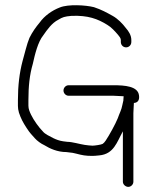

<svg xmlns="http://www.w3.org/2000/svg" viewBox="-20 -665 613 750"><path d="M228 -311.5C228 -300.5 237.2 -291 248 -291H423C436.4 -291 450.6 -289 463 -289C462.3 -284.3 462 -280 462 -276V-273C460.7 -266.3 459.3 -260.3 458 -255C454.9 -236.3 446.1 -221.2 440 -203C430.8 -180.1 407.3 -137.5 393 -116C389 -110 385 -105.7 381 -103C375.5 -99.7 349.7 -96 341.5 -96C337.2 -96 332.3 -96.3 327 -97L311 -99C292.2 -101.7 262.3 -111 243 -111L227 -113C212 -115.1 199 -120 187 -126C174 -133.4 156.5 -140.1 147 -152C132.8 -166.2 111.8 -194.9 101.5 -216.5C96 -227.9 91 -239.2 91 -252V-274C91 -327.2 95.6 -372.7 108 -415C116.4 -452.7 128.2 -501.6 149 -527C164.4 -549.3 182.8 -575.4 208 -588C224.7 -598 231.4 -600.5 259 -603C323.4 -605.7 361.5 -591.4 399 -568C414.5 -559.2 429.5 -542.4 441 -529C444.7 -524.5 452 -516.2 452 -509V-501C452 -489.3 461 -480 472.5 -480C484 -480 493 -489.3 493 -501V-509C493 -527.7 481.9 -543.8 472 -555C458.5 -573 440.1 -591.9 420 -603C395.8 -616.5 376.8 -627.1 347 -637C313.5 -645.4 246.7 -649.1 214 -636C182.3 -623.8 153.7 -603.1 135 -577C119.6 -558.5 106.8 -540.7 95 -517C84.9 -493.5 75.5 -451.6 68 -426C56.1 -380.9 50 -330.8 50 -274V-251C50 -243 51.3 -234.3 54 -225C61.7 -202 69.6 -187.1 84 -165C98.4 -142.9 102.9 -140.3 116 -125C125.1 -114.8 140 -103.8 153 -98C174.8 -84.4 204.8 -71 239 -71L255 -69C259 -69 266.3 -67.7 277 -65C301.9 -58.5 314 -56 341 -56C347 -56 356 -56.7 368 -58C424.8 -63.4 436.3 -109.3 460 -152V45C460 55.6 470.5 65 481 65C491.6 65 501 55.6 501 45V-223C501 -238.1 503 -250.1 503 -263H505C520.1 -264.7 525.2 -276.6 523 -292C519.2 -328.5 466.6 -332 424 -332H248C237.2 -332 228 -322.5 228 -311.5Z"/></svg>

Font: HoneyBee
Style: SeLit
Weight: 300
Foundry: Cannot Into Space Fonts
Version: Version 0.89